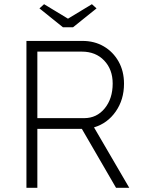

<svg xmlns="http://www.w3.org/2000/svg" viewBox="-20 -895 679 915"><path d="M106 0V-700H373Q430 -700 474.5 -674Q519 -648 545 -602Q571 -556 571 -496Q571 -420 531.5 -363.5Q492 -307 428 -288L596 0H533L370 -281H158V0ZM158 -332H381Q441 -332 479 -378.5Q517 -425 517 -497Q517 -564 476.5 -606.5Q436 -649 370 -649H158ZM280 -765 168 -855 190 -875 304 -806 418 -875 440 -855 328 -765Z"/></svg>

Font: Readex Pro ExtraLight
Style: Regular
Weight: 200
Designer: Bonnie Shaver-Troup, Thomas Jockin
Foundry: Lexend
Version: Version 1.203; ttfautohint (v1.8.3)